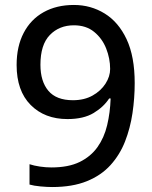

<svg xmlns="http://www.w3.org/2000/svg" viewBox="-20 -744 612 774"><path d="M523 -409Q523 -348 514 -287.5Q505 -227 484 -173.5Q463 -120 425.5 -78.5Q388 -37 330 -13.5Q272 10 190 10Q170 10 143 7.5Q116 5 99 0V-82Q117 -76 141 -72.5Q165 -69 187 -69Q256 -69 301 -91Q346 -113 373 -151Q400 -189 412 -239.5Q424 -290 426 -347H420Q398 -313 357.5 -288.5Q317 -264 252 -264Q160 -264 103.5 -321Q47 -378 47 -482Q47 -557 75.5 -611.5Q104 -666 156 -695Q208 -724 278 -724Q346 -724 402 -689.5Q458 -655 490.5 -585.5Q523 -516 523 -409ZM278 -642Q219 -642 181 -603Q143 -564 143 -483Q143 -416 175 -378Q207 -340 274 -340Q320 -340 353.5 -359Q387 -378 405.5 -407Q424 -436 424 -466Q424 -508 408 -548.5Q392 -589 359.5 -615.5Q327 -642 278 -642Z"/></svg>

Font: Noto Sans Sundanese Medium
Style: Regular
Weight: 500
Version: Version 2.003